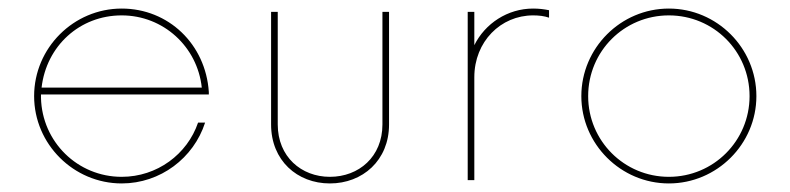

<svg xmlns="http://www.w3.org/2000/svg" viewBox="-20 -425 1865 453"><path d="M472.7 -202.1V-208C465.3 -320.8 377.4 -404.8 267.1 -404.8C153.8 -404.8 60.5 -312 60.5 -198.2C60.5 -85 153.8 7.8 267.1 7.8C358.4 7.8 437 -52.2 463.9 -135.7H447.3C421.9 -61 350.6 -7.8 267.1 -7.8C163.1 -7.8 79.1 -90.3 76.7 -194.3V-202.1ZM267.1 -388.7C365.7 -388.7 445.8 -314.5 456.1 -218.3H78.1C89.4 -316.4 168 -388.7 267.1 -388.7Z M758.3 7.8C835.4 7.8 897.9 -46.4 897.9 -131.3V-397H882.3V-131.3C882.3 -55.2 826.7 -7.8 758.3 -7.8C690.9 -7.8 635.3 -55.2 635.3 -131.3V-397H619.6V-131.3C619.6 -46.4 681.2 7.8 758.3 7.8Z M1083.5 0H1099.1V-242.7C1099.1 -327.1 1161.6 -388.7 1237.8 -388.7C1251.5 -388.7 1264.2 -387.2 1275.4 -383.3V-400.9C1263.7 -403.3 1251.5 -404.8 1237.8 -404.8C1177.7 -404.8 1124.5 -369.6 1099.1 -318.4V-397H1083.5Z M1558.1 7.8C1671.4 7.8 1764.6 -85 1764.6 -198.2C1764.6 -312 1671.4 -404.8 1558.1 -404.8C1444.8 -404.8 1351.6 -312 1351.6 -198.2C1351.6 -85 1444.8 7.8 1558.1 7.8ZM1558.1 -7.8C1452.6 -7.8 1367.7 -92.8 1367.7 -198.2C1367.7 -304.2 1452.6 -388.7 1558.1 -388.7C1663.6 -388.7 1748.5 -304.2 1748.5 -198.2C1748.5 -92.8 1663.6 -7.8 1558.1 -7.8Z"/></svg>

Font: Now Thin
Style: Regular
Weight: 100
Designer: Alfredo Marco Pradil
Foundry: Alfredo Marco Pradil
Version: Version 1.200;hotconv 1.0.109;makeotfexe 2.5.65596